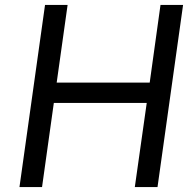

<svg xmlns="http://www.w3.org/2000/svg" viewBox="-20 -754 788 774"><path d="M161.5 -734H252.5L208.5 -421H583.5L627 -734H718L615 0H523.5L571.5 -339H197L149.5 0H58.5Z"/></svg>

Font: 1883 Sans
Style: Italic
Weight: 400
Italic angle: -8°
Designer: 1883 Sans project is a fork of Public Sans.
Version: Version 1.009